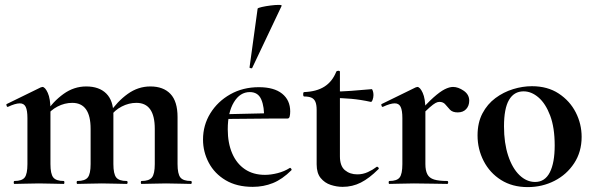

<svg xmlns="http://www.w3.org/2000/svg" viewBox="-20 -751 2427 784"><path d="M558 0Q555 0 555 -6Q555 -12 558 -12Q589 -12 600.5 -26.5Q612 -41 612 -81V-225Q612 -331 537 -331Q506 -331 477 -316Q448 -301 430 -275L425 -287Q459 -337 501.5 -367.5Q544 -398 594 -398Q647 -398 676 -367.5Q705 -337 705 -273V-81Q705 -41 716.5 -26.5Q728 -12 759 -12Q763 -12 763 -6Q763 0 759 0Q739 0 713 -1Q687 -2 658 -2Q630 -2 604 -1Q578 0 558 0ZM296 0Q293 0 293 -6Q293 -12 296 -12Q327 -12 338.5 -26.5Q350 -41 350 -81V-225Q350 -331 275 -331Q244 -331 215 -316Q186 -301 168 -275L163 -287Q197 -337 239.5 -367.5Q282 -398 332 -398Q385 -398 414 -369Q443 -340 443 -284V-81Q443 -41 454.5 -26.5Q466 -12 497 -12Q501 -12 501 -6Q501 0 497 0Q477 0 451 -1Q425 -2 396 -2Q368 -2 342 -1Q316 0 296 0ZM39 0Q36 0 36 -6Q36 -12 39 -12Q70 -12 81 -26.5Q92 -41 92 -81V-269Q92 -300 85 -314.5Q78 -329 61 -329Q52 -329 40 -325.5Q28 -322 13 -315Q9 -313 7 -319Q5 -325 7 -326L146 -394Q152 -396 153 -396Q164 -396 175 -372Q186 -348 186 -303V-81Q186 -41 197.5 -26.5Q209 -12 240 -12Q243 -12 243 -6Q243 0 240 0Q220 0 194 -1Q168 -2 139 -2Q111 -2 85 -1Q59 0 39 0Z M1012 12Q947 12 901.5 -15Q856 -42 832.5 -86.5Q809 -131 809 -181Q809 -240 839 -288.5Q869 -337 920.5 -366Q972 -395 1037 -395Q1099 -395 1132 -368.5Q1165 -342 1165 -296Q1165 -285 1163 -276Q1161 -267 1154 -267H1058Q1060 -314 1047 -344.5Q1034 -375 1000 -375Q960 -375 935 -333.5Q910 -292 910 -223Q910 -167 928 -125Q946 -83 980 -60Q1014 -37 1062 -37Q1086 -37 1113.5 -44Q1141 -51 1163 -65Q1165 -67 1168.5 -63Q1172 -59 1170 -56Q1133 -19 1094.5 -3.5Q1056 12 1012 12ZM875 -265 874 -284 1093 -289V-267ZM1010 -474Q1009 -471 1003.5 -472.5Q998 -474 999 -476L1032 -716Q1034 -719 1049.5 -722.5Q1065 -726 1084.5 -728.5Q1104 -731 1118 -731Q1132 -731 1130 -727Z M1379 12Q1355 12 1330.5 4Q1306 -4 1289.5 -24Q1273 -44 1273 -80V-302Q1273 -323 1268 -335Q1263 -347 1252 -352Q1241 -357 1222 -357Q1218 -357 1218 -366Q1218 -375 1222 -375Q1273 -377 1305 -397.5Q1337 -418 1353 -458Q1355 -462 1361.5 -462Q1368 -462 1368 -458V-113Q1368 -73 1388.5 -56Q1409 -39 1439 -39Q1462 -39 1482.5 -48.5Q1503 -58 1517 -69Q1520 -72 1524.5 -67.5Q1529 -63 1525 -60Q1488 -23 1453.5 -5.5Q1419 12 1379 12ZM1494 -335Q1453 -344 1414.5 -347.5Q1376 -351 1333 -351V-377Q1374 -377 1413.5 -380Q1453 -383 1498 -387Q1500 -387 1502.5 -379.5Q1505 -372 1505 -363Q1505 -353 1501.5 -343.5Q1498 -334 1494 -335Z M1692 -271 1684 -284Q1723 -329 1750 -353Q1777 -377 1796 -386.5Q1815 -396 1830 -396Q1851 -396 1873.5 -380.5Q1896 -365 1896 -340Q1896 -319 1883.5 -305.5Q1871 -292 1849 -292Q1828 -292 1817.5 -303Q1807 -314 1798.5 -324.5Q1790 -335 1774 -335Q1767 -335 1758.5 -330.5Q1750 -326 1734.5 -312.5Q1719 -299 1692 -271ZM1570 0Q1567 0 1567 -6Q1567 -12 1570 -12Q1601 -12 1612 -26.5Q1623 -41 1623 -81V-269Q1623 -300 1616 -314.5Q1609 -329 1592 -329Q1583 -329 1571 -325.5Q1559 -322 1544 -315Q1540 -313 1538 -319Q1536 -325 1538 -326L1677 -394Q1683 -396 1684 -396Q1695 -396 1706 -372Q1717 -348 1717 -303V-81Q1717 -55 1725 -39.5Q1733 -24 1752.5 -18Q1772 -12 1806 -12Q1810 -12 1810 -6Q1810 0 1806 0Q1779 0 1744.5 -1Q1710 -2 1670 -2Q1642 -2 1616 -1Q1590 0 1570 0Z M2135 13Q2072 13 2026 -16Q1980 -45 1955 -93.5Q1930 -142 1930 -198Q1930 -250 1950 -288Q1970 -326 2003 -350.5Q2036 -375 2075 -387Q2114 -399 2152 -399Q2216 -399 2261.5 -369Q2307 -339 2331 -292Q2355 -245 2355 -192Q2355 -131 2324.5 -84.5Q2294 -38 2244 -12.5Q2194 13 2135 13ZM2165 -8Q2205 -8 2225 -47Q2245 -86 2245 -157Q2245 -230 2226.5 -279Q2208 -328 2179 -353Q2150 -378 2118 -378Q2079 -378 2058.5 -343Q2038 -308 2038 -235Q2038 -167 2055 -115.5Q2072 -64 2101 -36Q2130 -8 2165 -8Z"/></svg>

Font: Cormorant Light
Style: Bold
Weight: 700
Version: Version 4.000